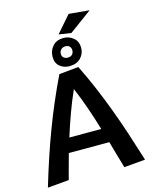

<svg xmlns="http://www.w3.org/2000/svg" viewBox="-144 -1088 940 1191"><g transform="rotate(-15 326.0 -492.0)"><path d="M12 12Q40 -82 68.5 -167.5Q97 -253 127.5 -334Q158 -415 191.5 -493Q225 -571 263 -650L388 -662Q426 -585 459 -507.5Q492 -430 522.5 -348.5Q553 -267 581.5 -180.5Q610 -94 639 0L503 12Q490 -31 478 -74Q466 -117 453 -162H193Q182 -122 171 -82Q160 -42 149 0ZM326 -537Q295 -468 269.5 -397.5Q244 -327 221 -254H426Q404 -327 379.5 -398Q355 -469 326 -537ZM250 -764Q250 -803 275 -831.5Q300 -860 345 -860Q381 -860 408.5 -837Q436 -814 436 -773Q436 -735 409.5 -708Q383 -681 338 -681Q302 -681 276 -702Q250 -723 250 -764ZM547 -984 401 -877 322 -889 415 -996ZM304 -768Q304 -752 315 -743.5Q326 -735 340 -735Q359 -735 369 -745.5Q379 -756 379 -772Q379 -788 369.5 -797.5Q360 -807 344 -807Q326 -807 315 -796Q304 -785 304 -768Z"/></g></svg>

Font: CantoraOne
Style: Regular
Weight: 400
Designer: Pablo Impallari, Rodrigo Fuenzalida
Foundry: Pablo Impallari
Version: Version 1.001; ttfautohint (v0.8) -G 200 -r 50